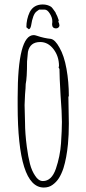

<svg xmlns="http://www.w3.org/2000/svg" viewBox="-20 -820 386 859"><path d="M59 -349V-384Q59 -663 131 -663Q136 -663 145 -660Q177 -649 208 -646Q227 -642 246 -607Q267 -571 277.5 -512Q288 -453 288 -391L286 -386Q286 -353 287 -327L288 -267Q288 -216 284 -175Q278 -113 264 -68Q255 -41 243.5 -23Q232 -5 215 7Q199 19 176 19Q59 19 59 -349ZM230 -65Q249 -121 253 -179Q257 -239 257 -275Q257 -315 251 -393Q246 -480 246 -511L242 -519L244 -524Q244 -568 219.5 -600Q195 -632 160 -632Q114 -632 105 -588Q103 -573 101 -545Q101 -471 95 -444Q95 -429 92 -397L90 -350Q90 -328 91 -311L92 -271Q92 -224 100 -163Q106 -118 114 -87Q122 -56 137 -34Q152 -10 172 -10Q211 -10 230 -65ZM98 -698Q98 -734 113 -766Q131 -800 171 -800Q192 -800 208 -790Q213 -787 228 -765Q228 -763 236 -748Q243 -728 243 -730L241 -723L244 -716L246 -707Q246 -701 241.5 -697Q237 -693 231 -693Q213 -693 213 -712L214 -720V-726Q214 -741 203 -759Q192 -777 180 -777H155L144 -769Q127 -757 119 -705Q116 -691 109 -689Z"/></svg>

Font: Amatic SC
Style: Regular
Weight: 400
Designer: Multiple Designers
Foundry: Vernon Adams
Version: Version 2.505